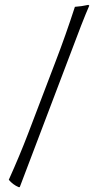

<svg xmlns="http://www.w3.org/2000/svg" viewBox="-20 -726 394 787"><path d="M61 41H56Q33 31 16 11Q61 -89 95 -178L209 -477Q249 -581 287 -698Q315 -700 342 -706L346 -703Q320 -644 263 -491Z"/></svg>

Font: Almendra
Style: Regular
Weight: 400
Designer: Ana Sanfelippo
Foundry: Ana Sanfelippo
Version: Version 1.004